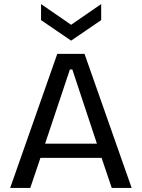

<svg xmlns="http://www.w3.org/2000/svg" viewBox="-20 -925 698 945"><path d="M30 0 262 -660H396L628 0H530L480 -148H179L129 0ZM324 -583 202 -218H457L336 -583ZM182 -905 330 -803 478 -905V-826L330 -725L182 -826Z"/></svg>

Font: Bricolage Grotesque 10pt
Style: Regular
Weight: 400
Designer: Mathieu Triay
Foundry: Atelier Triay
Version: Version 1.000; ttfautohint (v1.8.4.7-5d5b);gftools[0.9.32]